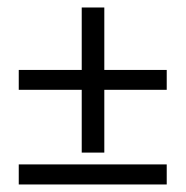

<svg xmlns="http://www.w3.org/2000/svg" viewBox="-20 -568 498 515"><path d="M199.2 -158.7V-327.1H30.3V-380.4H199.2V-547.9H259.8V-380.4H427.2V-327.1H259.8V-158.7ZM30.3 -73.2V-127H427.2V-73.2Z"/></svg>

Font: Elstob 18pt
Style: Bold
Weight: 700
Designer: Peter S. Baker
Version: Version 1.015